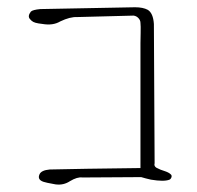

<svg xmlns="http://www.w3.org/2000/svg" viewBox="-20 -752 544 529"><path d="M352 -732Q374 -732 387 -725Q402 -716 404 -686Q404 -622 405 -494Q406 -366 406 -302Q403 -292 417 -287Q420 -285 432.5 -281Q445 -277 450 -272Q454 -269 452.5 -264Q451 -259 447 -257Q432 -251 396 -257Q391 -258 381.5 -260.5Q372 -263 369 -264Q342 -264 288 -263.5Q234 -263 207 -263Q193 -265 173 -253Q155 -241 133 -244Q105 -249 100 -251Q82 -257 89 -272Q94 -283 117 -285Q199 -287 367 -289V-633Q367 -641 367.5 -661Q368 -681 367 -689Q367 -696 361.5 -702Q356 -708 348 -709Q322 -708 270.5 -707Q219 -706 193 -705Q173 -706 146 -693Q126 -681 97 -686Q95 -686 86 -687.5Q77 -689 72 -691.5Q67 -694 63 -699Q55 -707 65 -720Q70 -725 91 -727Q134 -728 221 -729.5Q308 -731 352 -732Z"/></svg>

Font: Kimchi
Style: Regular
Weight: 400
Version: Version 1.1